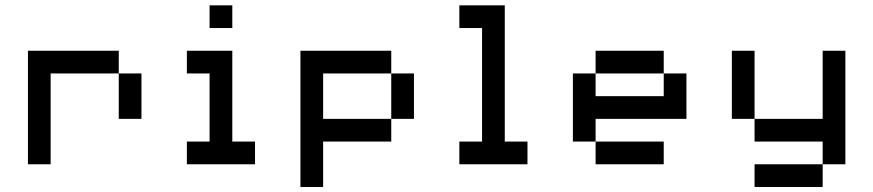

<svg xmlns="http://www.w3.org/2000/svg" viewBox="-20 -628 3339 734"><path d="M434 -347.2H173.6V0H86.8V-434H434ZM434 -347.2H520.8V-173.6H434Z M694.4 0V-86.8H781.2V-347.2H694.4V-434H868.1V-86.8H954.9V0ZM781.2 -520.8V-607.6H868.1V-520.8Z M1475.7 -347.2H1562.5V-173.6H1475.7ZM1215.3 -347.2V-173.6H1475.7V-86.8H1215.3V86.8H1128.5V-434H1475.7V-347.2Z M1736.1 0V-86.8H1822.9V-520.8H1736.1V-607.6H1909.7V-86.8H1996.5V0Z M2256.9 -86.8H2170.1V-347.2H2256.9V-260.4H2517.4V-347.2H2604.2V-173.6H2256.9ZM2517.4 -347.2H2256.9V-434H2517.4ZM2256.9 -86.8H2517.4V0H2256.9Z M2864.6 -173.6H3125V-434H3211.8V0H3125V-86.8H2864.6ZM2864.6 -173.6H2777.8V-434H2864.6ZM3125 0V86.8H2864.6V0Z"/></svg>

Font: 8-bit Operator+ 8
Style: Regular
Weight: 400
Designer: GrandChaos9000
Version: Version 1.3.0 - August 1, 2014